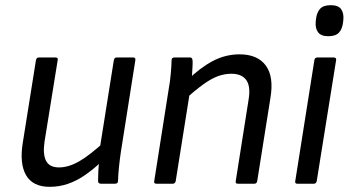

<svg xmlns="http://www.w3.org/2000/svg" viewBox="-20 -710 1347 742"><path d="M172 12Q107 12 81 -32.5Q55 -77 68 -158L119 -478Q121 -488 131 -488H194Q205 -488 203 -478L152 -162Q145 -114 158 -88.5Q171 -63 208 -63Q245 -63 286 -86.5Q327 -110 388 -166L374 -87Q339 -54 306.5 -32Q274 -10 241 1Q208 12 172 12ZM370 0Q365 0 362 -2.5Q359 -5 359 -10Q359 -29 360 -49Q361 -69 364 -90L365 -132L420 -478Q421 -483 424 -485.5Q427 -488 431 -488H494Q505 -488 503 -477L447 -122Q443 -95 440 -66.5Q437 -38 436 -10Q436 0 424 0Z M899 0Q889 0 891 -10L941 -327Q949 -377 931.5 -401Q914 -425 874 -425Q848 -425 822 -415.5Q796 -406 765 -383.5Q734 -361 691 -323L704 -400Q753 -448 802 -474Q851 -500 906 -500Q975 -500 1007 -457Q1039 -414 1025 -331L974 -10Q972 0 963 0ZM584 0Q574 0 576 -10L632 -366Q637 -392 640 -425.5Q643 -459 643 -477Q643 -488 655 -488H713Q718 -488 720.5 -486Q723 -484 724 -478Q725 -470 724 -453Q723 -436 722 -417.5Q721 -399 719 -386L716 -368L659 -10Q658 -6 655.5 -3Q653 0 648 0Z M1129 0Q1119 0 1121 -10L1195 -478Q1197 -488 1207 -488H1269Q1274 -488 1277 -485.5Q1280 -483 1279 -478L1204 -10Q1203 -6 1200.5 -3Q1198 0 1193 0ZM1249 -570Q1221 -570 1209.5 -585Q1198 -600 1200 -625L1201 -635Q1204 -662 1217 -676Q1230 -690 1258 -690Q1287 -690 1298 -675Q1309 -660 1307 -635L1306 -625Q1303 -598 1290 -584Q1277 -570 1249 -570Z"/></svg>

Font: Sofia Sans Hairline
Style: Italic
Weight: 1
Italic angle: -9°
Designer: Botio Nikoltchev, Ani Petrova
Foundry: lettersoup
Version: Version 4.102